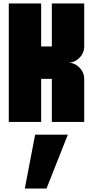

<svg xmlns="http://www.w3.org/2000/svg" viewBox="-20 -708 540 1115"><path d="M184 74H374L250 387H124ZM469 0H281V-250H219V0H31V-688H219V-438H281V-688H469V-438Q469 -400 441 -372Q413 -344 375 -344Q413 -344 441 -316Q469 -288 469 -250Z"/></svg>

Font: CostaRica
Style: Normal
Weight: 900
Version: Version 1.3